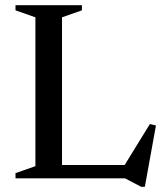

<svg xmlns="http://www.w3.org/2000/svg" viewBox="-20 -690 639 743"><path d="M540.5 33H526.5L463.5 0H40V-20L117 -47V-623L40 -650V-670H297V-650L220 -623V-51.5H462.5L560 -210L583.5 -204.5Z"/></svg>

Font: Newsreader Text Medium
Style: Regular
Weight: 500
Designer: Hugues Gentile
Foundry: Production Type
Version: Version 1.002